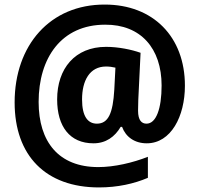

<svg xmlns="http://www.w3.org/2000/svg" viewBox="-20 -740 873 840"><path d="M789 -365C789 -580 649 -720 439 -720C199 -721 44 -542 44 -292C44 -59 180 80 413 80C494 80 566 64 627 38V-54C561 -28 480 -9 410 -9C237 -9 149 -119 149 -294C149 -486 248 -632 440 -632C596 -633 687 -528 687 -366C687 -264 663 -199 621 -199C600 -199 584 -213 584 -256C584 -269 585 -287 585 -303L595 -509C556 -523 498 -535 444 -535C308 -535 230 -440 230 -305C230 -187 285 -113 389 -113C443 -113 482 -141 508 -185H514C530 -141 569 -113 622 -113C728 -113 789 -231 789 -365ZM339 -305C339 -387 372 -449 444 -449C459 -449 472 -447 485 -444L480 -347C474 -245 454 -199 404 -199C364 -199 339 -231 339 -305Z"/></svg>

Font: Noto Sans Khmer SemiCondensed
Style: Bold
Weight: 700
Width: 4
Designer: Danh Hong and the Monotype Design Team
Foundry: Monotype Imaging Inc.
Version: Version 2.004